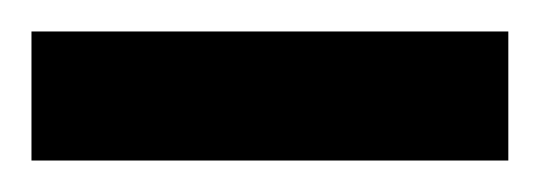

<svg xmlns="http://www.w3.org/2000/svg" viewBox="-43 -732 343 122"><path d="M-23 -630H280V-712H-23Z"/></svg>

Font: TitilliumText22L
Style: 600 wt
Weight: 600
Designer: Campivisivi
Foundry: Campivisivi
Version: 1.000